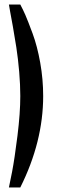

<svg xmlns="http://www.w3.org/2000/svg" viewBox="-20 -720 259 840"><path d="M68.8 -700.2Q68.8 -700.2 19 -700.2Q19 -698.2 23.9 -671.6Q28.8 -645 36.4 -603.5Q43.9 -562 51.5 -512.5Q59.1 -462.9 64 -405.5Q68.8 -348.1 68.8 -299.8Q68.8 -225.6 56.4 -125.7Q43.9 -25.9 33 31Q22 87.9 19 100.1H68.8Q168.9 -100.1 168.9 -299.8Q168.9 -373 156 -445.6Q143.1 -518.1 122.6 -573.5Q102.1 -628.9 91.1 -654.1Q80.1 -679.2 69.8 -698.2Q69.8 -698.2 68.8 -700.2Z"/></svg>

Font: OSP-DIN
Style: DIN
Weight: 500
Width: 3
Version: Version 001.000